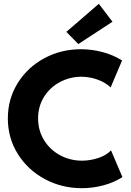

<svg xmlns="http://www.w3.org/2000/svg" viewBox="-20 -988 692 1016"><path d="M21.5 -361.3Q21.5 -464.4 73.7 -548.3Q126 -632.3 214.6 -679.9Q303.2 -727.5 408.2 -727.5Q465.3 -727.5 522 -712.6Q578.6 -697.8 626 -668L565.4 -525.4Q539.6 -550.8 498 -566.2Q456.5 -581.5 410.2 -582Q349.6 -581.5 297.1 -553.7Q244.6 -525.9 213.1 -475.6Q181.6 -425.3 181.6 -361.3Q181.6 -297.9 212.9 -246.8Q244.1 -195.8 297.6 -166.7Q351.1 -137.7 415 -137.7Q458.5 -138.2 500.7 -152.1Q543 -166 567.4 -192.4L627.9 -50.8Q582 -21.5 525.6 -6.8Q469.2 7.8 413.1 7.8Q306.6 7.8 216.8 -40.5Q127 -88.9 74.2 -173.3Q21.5 -257.8 21.5 -361.3ZM331.1 -819.3 502.9 -967.8 575.2 -873 394.5 -754.9Z"/></svg>

Font: Reddit Sans Vanilla ExtraBold
Style: Regular
Weight: 800
Designer: Stephen Hutchings
Foundry: Reddit
Version: Version 1.013